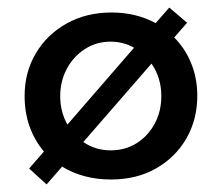

<svg xmlns="http://www.w3.org/2000/svg" viewBox="-20 -464 561 507"><path d="M45 -211Q45 -273 74.5 -323Q104 -373 156 -402Q208 -431 275 -431Q339 -431 391 -403L427 -444L474 -404L440 -365Q469 -336 485 -296.5Q501 -257 501 -211Q501 -149 472.5 -99Q444 -49 392.5 -19.5Q341 10 273 10Q200 10 144 -24L103 23L57 -19L96 -64Q72 -92 58.5 -129Q45 -166 45 -211ZM139 -210Q139 -169 158 -135L334 -338Q306 -354 272 -354Q234 -354 203.5 -334Q173 -314 156 -281.5Q139 -249 139 -210ZM406 -210Q406 -259 380 -296L200 -89Q232 -67 272 -67Q311 -67 341 -86Q371 -105 388.5 -137.5Q406 -170 406 -210Z"/></svg>

Font: Synthetic
Style: Regular
Weight: 400
Designer: Santiago Orozco
Foundry: Typemade
Version: Version 2.000; ttfautohint (v1.8.4.7-5d5b)